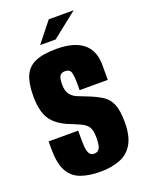

<svg xmlns="http://www.w3.org/2000/svg" viewBox="-140 -804 679 884"><g transform="rotate(-20 199.0 -362.5)"><path d="M196 8Q140 8 100 -7Q60 -22 39.5 -60Q19 -98 19 -169V-205Q55 -205 91.5 -205Q128 -205 164 -205V-157Q164 -125 168 -108.5Q172 -92 179.5 -86Q187 -80 198 -80Q215 -80 223.5 -93.5Q232 -107 232 -147Q232 -182 221.5 -198.5Q211 -215 187 -226Q163 -237 123 -253Q87 -270 65 -292Q43 -314 33.5 -347Q24 -380 24 -425Q24 -486 40 -523Q56 -560 94 -576.5Q132 -593 199 -593Q284 -593 328 -557.5Q372 -522 372 -451V-378Q338 -378 303.5 -378Q269 -378 234 -378V-409Q234 -451 228 -467Q222 -483 200 -483Q181 -483 174 -470.5Q167 -458 167 -430Q167 -398 179.5 -381.5Q192 -365 212 -356.5Q232 -348 254 -340Q298 -323 325.5 -305.5Q353 -288 366 -257Q379 -226 379 -168Q379 -102 357 -63.5Q335 -25 293.5 -8.5Q252 8 196 8ZM134 -635 212 -733H334L210 -635Z"/></g></svg>

Font: Alumni Sans Thin ExtraBold
Style: Regular
Weight: 800
Version: Version 1.018